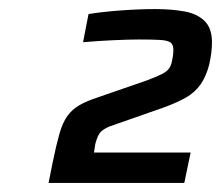

<svg xmlns="http://www.w3.org/2000/svg" viewBox="-20 -823 487 423"><path d="M87 -420 96 -465Q104 -504 111 -528.5Q118 -553 128.5 -567.5Q139 -582 154.5 -591Q170 -600 194 -608L304 -646Q325 -654 336 -659.5Q347 -665 352 -671.5Q357 -678 359 -689Q361 -698 361.5 -704.5Q362 -711 362 -713Q362 -725 355.5 -729.5Q349 -734 333 -735Q317 -736 286 -736Q266 -736 231.5 -734.5Q197 -733 163 -730L175 -792Q205 -797 246 -800Q287 -803 322 -803Q357 -803 385.5 -798Q414 -793 430.5 -777Q447 -761 447 -730Q447 -718 445.5 -706.5Q444 -695 441 -681Q434 -654 421.5 -636.5Q409 -619 389.5 -608Q370 -597 343 -587L223 -545Q208 -539 201.5 -532Q195 -525 190 -506L187 -487H400L386 -420Z"/></svg>

Font: Saira SemiExpanded SemiBold
Style: Italic
Weight: 600
Width: 6
Italic angle: -12°
Designer: Hector Gatti with collaboration of the Omnibus-Type team
Foundry: Omnibus-Type
Version: Version 1.101